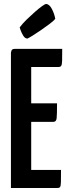

<svg xmlns="http://www.w3.org/2000/svg" viewBox="-20 -946 346 966"><path d="M35 0V-681Q35 -681 37.5 -690.5Q40 -700 54 -700H293Q293 -659 292.5 -640Q292 -621 288 -615Q284 -609 275 -609H137V-91H287Q287 -49 286.5 -29.5Q286 -10 282 -5Q278 0 269 0ZM44 -333V-426H267Q267 -369 265 -351Q263 -333 249 -333ZM118 -752Q106 -752 97 -766.5Q88 -781 83.5 -794.5Q79 -808 79 -808Q93 -827 113.5 -847Q134 -867 155 -885.5Q176 -904 191.5 -915Q207 -926 211 -926Q228 -926 241 -901Q254 -876 258 -851Q250 -841 230 -826Q210 -811 187 -795Q164 -779 144.5 -767Q125 -755 118 -752Z"/></svg>

Font: Yanone Kaffeesatz SemiBold
Style: Regular
Weight: 600
Designer: Yanone (Cyrillic: Daniel Pouzeot, Huerta Tipografica, and Cyreal)
Foundry: Yanone
Version: Version 2.003